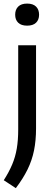

<svg xmlns="http://www.w3.org/2000/svg" viewBox="-40 -790 274 1044"><path d="M46 233 -19.5 190Q9 145.5 26.2 104.5Q43.5 63.5 51.2 18Q59 -27.5 59 -86V-544H156V-92Q156 -26 145 28Q134 82 109.8 131.5Q85.5 181 46 233ZM107.5 -650.5Q75.5 -650.5 59 -666.5Q42.5 -682.5 42.5 -710Q42.5 -738 59 -754.2Q75.5 -770.5 107.5 -770.5Q139.5 -770.5 156 -754.2Q172.5 -738 172.5 -710Q172.5 -682.5 156 -666.5Q139.5 -650.5 107.5 -650.5Z"/></svg>

Font: Encode Sans Cnd Md
Style: Regular
Weight: 500
Width: 3
Designer: Multiple Designers
Foundry: Impallari Type
Version: Version 3.002; ttfautohint (v1.8.3) -l 8 -r 50 -G 200 -x 14 